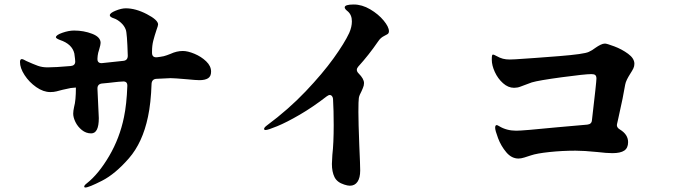

<svg xmlns="http://www.w3.org/2000/svg" viewBox="-20 -804 3040 855"><path d="M920 -485Q920 -464 906.5 -455.5Q893 -447 868 -447Q853 -447 813 -451Q755 -456 740 -456L677 -453Q657 -452 655 -432Q652 -344 639 -284Q615 -169 554 -99Q493 -29 434 1Q375 31 360 31Q355 31 355 27Q355 21 367 12Q419 -29 466 -109Q513 -189 532 -282Q544 -339 547 -421V-423Q547 -443 526 -441Q506 -440 490.5 -438Q475 -436 464 -435L433 -432Q413 -429 414 -408Q420 -292 420 -278Q420 -210 386 -210Q363 -210 344.5 -225Q326 -240 316 -260.5Q306 -281 306 -298Q306 -310 310 -328Q318 -356 318 -414H316L295 -412Q255 -404 231 -397Q219 -394 204 -394Q173 -394 141.5 -416Q110 -438 89.5 -469.5Q69 -501 69 -528Q69 -541 78 -541Q82 -541 98 -532Q129 -518 148.5 -511Q168 -504 192 -504Q226 -504 295 -510Q315 -512 315 -530Q315 -538 311 -566Q301 -608 247 -626Q229 -633 229 -638Q229 -648 257.5 -658Q286 -668 310 -668Q353 -668 390.5 -653.5Q428 -639 428 -613Q428 -605 422 -585Q416 -567 415 -556L414 -544V-540Q414 -531 419.5 -526.5Q425 -522 435 -523L529 -533Q549 -535 549 -556Q546 -658 540 -672Q534 -689 518.5 -703Q503 -717 488 -722Q469 -728 469 -736Q469 -746 495 -756.5Q521 -767 540 -767Q584 -767 634 -741Q684 -715 684 -695Q684 -690 677 -671Q668 -644 662.5 -622.5Q657 -601 657 -575V-569Q657 -547 679 -549L694 -551Q710 -553 723 -558Q736 -563 739 -564Q767 -577 794 -577Q816 -577 846 -564.5Q876 -552 898 -531Q920 -510 920 -485Z M1712 -665Q1712 -655 1704 -651Q1699 -648 1691 -644Q1683 -640 1676.5 -634.5Q1670 -629 1662 -617Q1623 -560 1575 -507Q1569 -500 1569 -493Q1569 -485 1577 -477Q1601 -453 1601 -434Q1601 -423 1596 -412Q1591 -401 1590 -398Q1580 -380 1578 -368Q1576 -357 1576 -305Q1576 -260 1580 -156Q1584 -68 1584 -45Q1584 -12 1572 5.5Q1560 23 1538 23Q1528 23 1513 18Q1481 8 1469.5 -15.5Q1458 -39 1458 -74Q1458 -84 1460 -114Q1466 -166 1466 -247Q1466 -313 1463 -364Q1462 -372 1458 -376.5Q1454 -381 1449 -381Q1443 -381 1435 -375Q1373 -327 1314.5 -293Q1256 -259 1214.5 -242Q1173 -225 1163 -225Q1156 -225 1156 -230Q1156 -236 1168 -245Q1265 -317 1341 -397Q1417 -477 1465.5 -544.5Q1514 -612 1535 -657Q1547 -684 1547 -709Q1547 -738 1528 -754Q1515 -764 1515 -771Q1515 -784 1555 -784Q1592 -784 1628.5 -762.5Q1665 -741 1688.5 -712.5Q1712 -684 1712 -665Z M2727 -247Q2727 -235 2741 -227Q2777 -205 2777 -171Q2777 -145 2760 -133.5Q2743 -122 2707 -122Q2682 -122 2640 -127Q2580 -133 2543 -133Q2484 -133 2427 -127Q2370 -121 2344 -112Q2329 -107 2314.5 -102.5Q2300 -98 2289 -98Q2258 -98 2234.5 -126Q2211 -154 2198 -188.5Q2185 -223 2185 -235Q2185 -247 2192 -247Q2195 -247 2203 -242Q2236 -222 2279 -222Q2309 -222 2459 -237L2595 -249Q2615 -251 2616 -269Q2636 -439 2636 -454Q2636 -465 2631 -469.5Q2626 -474 2614 -474Q2585 -474 2481.5 -460Q2378 -446 2348 -437Q2325 -429 2313 -424Q2310 -423 2297 -418Q2284 -413 2269 -413Q2243 -413 2220 -433.5Q2197 -454 2183.5 -483.5Q2170 -513 2170 -538Q2170 -551 2171 -556Q2172 -561 2176 -561Q2179 -561 2190 -555Q2206 -546 2219.5 -542.5Q2233 -539 2250 -539Q2266 -539 2276 -540Q2356 -545 2469 -554Q2582 -563 2602 -573Q2616 -579 2633 -592Q2643 -599 2654 -604.5Q2665 -610 2674 -610Q2682 -610 2715.5 -597.5Q2749 -585 2777 -564.5Q2805 -544 2805 -520Q2805 -509 2800.5 -499.5Q2796 -490 2785 -473Q2778 -462 2772 -450Q2766 -438 2764 -427Q2756 -377 2733 -275L2728 -253Q2727 -251 2727 -247Z"/></svg>

Font: Shippori Antique B1
Style: Regular
Weight: 400
Designer: FONTDASU
Foundry: FONTDASU / Google Inc. / but / Adobe
Version: Version 2.001